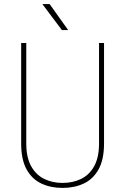

<svg xmlns="http://www.w3.org/2000/svg" viewBox="-20 -925 623 956"><path d="M473.1 -710.9H498V-210.4Q498 -130.4 470.9 -81.8Q443.8 -33.2 397.2 -11.2Q350.6 10.7 291.5 10.7Q232.4 10.7 185.8 -11.2Q139.2 -33.2 112.3 -81.8Q85.4 -130.4 85.4 -210.4V-710.9H110.8V-210.4Q110.8 -141.6 134.8 -98.1Q158.7 -54.7 199.7 -34.4Q240.7 -14.2 291.5 -14.2Q343.3 -14.2 384.3 -34.4Q425.3 -54.7 449.2 -98.1Q473.1 -141.6 473.1 -210.4ZM227.1 -904.8 319.3 -775.4H288.1L190.9 -904.8Z"/></svg>

Font: Roboto Condensed Thin
Style: Regular
Weight: 250
Width: 3
Designer: Christian Robertson
Foundry: Google
Version: Version 3.009; 2024